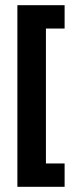

<svg xmlns="http://www.w3.org/2000/svg" viewBox="-20 -720 291 740"><path d="M47 -700H229V-610H157V-90H229V0H47Z"/></svg>

Font: BebasNeueW03-Regular
Style: Regular
Weight: 400
Designer: Ryoichi Tsunekawa
Foundry: Ryoichi Tsunekawa
Version: Version 1.30